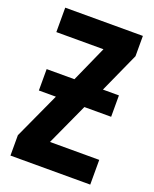

<svg xmlns="http://www.w3.org/2000/svg" viewBox="-135 -791 698 869"><g transform="rotate(20 214.0 -357.0)"><path d="M43 -423.8H176.8L253.9 -596.2H26.9V-713.9H400.9V-616.2L314 -423.8H391.1V-320.8H262.2L169.9 -119.1H407.2V0H22.9V-98.1L125 -320.8H43Z"/></g></svg>

Font: Open Sans Condensed
Style: Regular
Weight: 400
Width: 3
Designer: Monotype Design Team
Foundry: Monotype Imaging Inc.
Version: Version 3.000